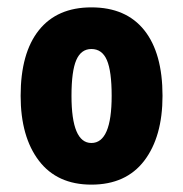

<svg xmlns="http://www.w3.org/2000/svg" viewBox="-20 -488 496 521"><path d="M228 13Q135 13 85.5 -52Q36 -117 36 -228Q36 -344 85.5 -406Q135 -468 228 -468Q322 -468 371.5 -406Q421 -344 421 -228Q421 -117 371.5 -52Q322 13 228 13ZM228 -100Q283 -100 283 -228Q283 -295 270 -325Q257 -355 228 -355Q200 -355 187 -325Q174 -295 174 -228Q174 -100 228 -100Z"/></svg>

Font: Noto Sans Thai ExtCond ExtBd
Style: Regular
Weight: 800
Width: 2
Designer: Monotype Design Team
Foundry: Monotype Imaging Inc.
Version: Version 2.002; ttfautohint (v1.8.4.7-5d5b)